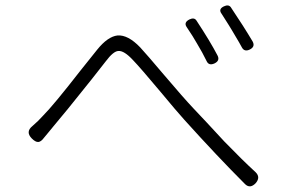

<svg xmlns="http://www.w3.org/2000/svg" viewBox="-20 -722 1040 693"><path d="M865 -57Q764 -158 645 -290Q617 -321 559 -391Q487 -477 461 -504Q428 -540 407 -538Q389 -537 362 -501Q348 -483 311 -436Q209 -308 172 -265Q167 -259 156 -245.5Q145 -232 139 -225Q128 -210 118 -209.5Q108 -209 95 -222Q71 -246 97 -267Q118 -285 135 -304Q173 -342 271 -468Q314 -522 331 -543Q369 -590 404 -594Q442 -597 486 -551Q510 -525 570 -454Q643 -368 678 -331Q692 -316 727 -279Q768 -235 790 -211Q856 -143 903 -100Q921 -82 903 -61Q883 -40 865 -57ZM726 -501Q711 -532 691 -565Q677 -590 654 -624Q642 -641 664 -652Q681 -660 689 -648Q739 -572 765 -522Q775 -503 754 -493Q734 -484 726 -501ZM853 -551Q850 -557 843 -569Q826 -598 817 -613Q813 -619 806 -631Q788 -660 780 -672Q767 -689 788 -699Q805 -707 813 -696Q860 -626 892 -572Q902 -553 881 -543Q862 -534 853 -551Z"/></svg>

Font: GenSenRounded TW L
Style: Regular
Weight: 300
Version: Version 1.501;PS 1;hotconv 16.6.51;makeotf.lib2.5.65220